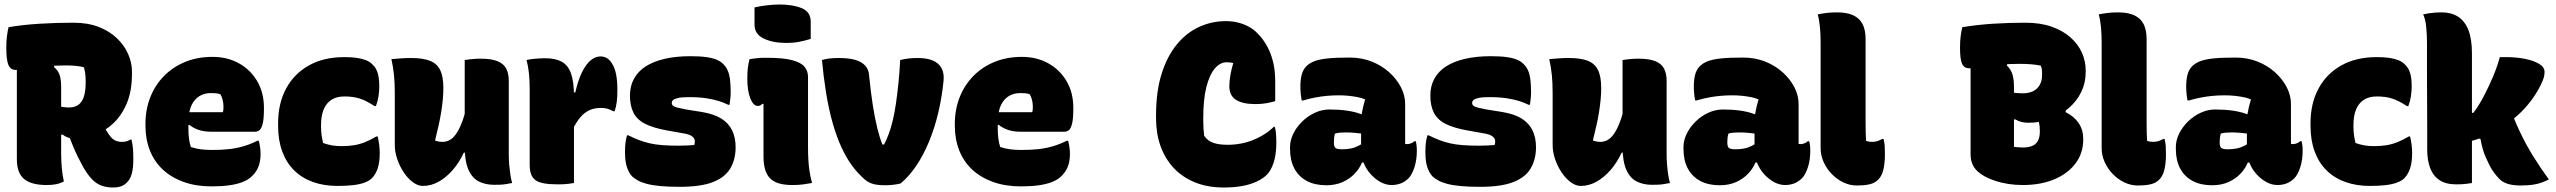

<svg xmlns="http://www.w3.org/2000/svg" viewBox="-20 -814 11370 854"><path d="M400 -333Q415 -301 430 -272.5Q445 -244 463 -218Q476 -198 490 -190.5Q504 -183 522 -183Q534 -183 543 -185.5Q552 -188 559 -193H565Q570 -171 571.5 -152Q573 -133 573 -105Q573 -66 566 -41Q559 -16 545 -3Q534 9 518.5 14.5Q503 20 483 20Q454 20 431 11.5Q408 3 388.5 -17.5Q369 -38 350 -71Q325 -116 307 -158.5Q289 -201 274 -247ZM18 -693Q82 -704 157 -708.5Q232 -713 307 -713Q371 -713 419.5 -694Q468 -675 501 -643Q534 -611 550.5 -572.5Q567 -534 567 -496V-486Q567 -411 545 -357Q523 -303 485.5 -267Q448 -231 402 -214Q356 -197 309 -197Q297 -197 283 -202Q269 -207 259 -215H203L187 -362Q210 -350 236 -343Q262 -336 288 -336Q311 -336 327.5 -347Q344 -358 352.5 -382.5Q361 -407 361 -445V-456Q361 -473 359 -487.5Q357 -502 353 -515Q337 -519 318 -521Q299 -523 274 -523Q217 -523 171 -518Q125 -513 94 -508Q63 -503 50 -503Q27 -503 17.5 -525Q8 -547 8 -601Q8 -632 11 -654Q14 -676 18 -693ZM264 -7Q247 2 229 5.5Q211 9 188 9Q119 9 87 -18Q55 -45 55 -105Q55 -163 55 -220.5Q55 -278 55 -335.5Q55 -393 55 -450.5Q55 -508 55 -566L241 -572L220 -516Q240 -499 246 -478Q252 -457 252 -427Q252 -377 252 -328Q252 -279 252 -230.5Q252 -182 252 -132Q252 -96 255 -65Q258 -34 264 -7Z M925 -561Q991 -561 1042.5 -532.5Q1094 -504 1124 -453Q1154 -402 1154 -334V-331Q1154 -284 1148 -262Q1142 -240 1133 -234Q1124 -228 1114 -228H922Q886 -228 861.5 -237Q837 -246 822 -259L802 -251L804 -315H971Q973 -320 973.5 -326Q974 -332 974 -339Q974 -354 970.5 -369Q967 -384 960 -395Q951 -398 941.5 -399Q932 -400 919 -400Q872 -400 845 -367Q818 -334 818 -269V-240Q818 -218 820.5 -198Q823 -178 829 -160Q850 -153 872.5 -150Q895 -147 923 -147Q964 -147 997 -150.5Q1030 -154 1061.5 -163Q1093 -172 1125 -188H1131Q1135 -172 1137 -158Q1139 -144 1139 -129Q1139 -94 1128 -69Q1117 -44 1096 -26Q1080 -12 1055.5 -3Q1031 6 998 10.5Q965 15 921 15Q852 15 797.5 -4.5Q743 -24 705 -59Q667 -94 647 -144Q627 -194 627 -255V-263Q627 -327 648.5 -381.5Q670 -436 710 -476.5Q750 -517 804.5 -539Q859 -561 925 -561Z M1512 -560Q1544 -560 1567.5 -556.5Q1591 -553 1608.5 -546Q1626 -539 1638 -526Q1653 -512 1660 -489Q1667 -466 1667 -430Q1667 -408 1663.5 -385.5Q1660 -363 1652 -342H1646Q1608 -367 1579 -376Q1550 -385 1512 -385Q1477 -385 1454 -370Q1431 -355 1419.5 -327Q1408 -299 1408 -258V-249Q1408 -230 1410.5 -212.5Q1413 -195 1417 -178Q1436 -171 1456 -167.5Q1476 -164 1498 -164Q1530 -164 1554.5 -168Q1579 -172 1603 -181.5Q1627 -191 1654 -207H1660Q1664 -190 1666.5 -171Q1669 -152 1669 -133Q1669 -94 1660.5 -67Q1652 -40 1635 -22Q1623 -10 1602 -2Q1581 6 1550.5 9.5Q1520 13 1481 13Q1421 13 1372 -4.5Q1323 -22 1288.5 -56Q1254 -90 1235.5 -140Q1217 -190 1217 -254V-266Q1217 -354 1252.5 -420Q1288 -486 1354 -523Q1420 -560 1512 -560Z M1808 -556Q1860 -556 1891.5 -544Q1923 -532 1937.5 -503Q1952 -474 1952 -423Q1952 -397 1949.5 -371Q1947 -345 1942.5 -316.5Q1938 -288 1931 -256.5Q1924 -225 1915 -189Q1923 -186 1931.5 -184.5Q1940 -183 1949 -183Q1964 -183 1979 -190.5Q1994 -198 2008 -217.5Q2022 -237 2035 -270.5Q2048 -304 2058 -356L2056 -135H2043Q2022 -90 1993 -57Q1964 -24 1930.5 -5.5Q1897 13 1861 13Q1839 13 1816.5 -3.5Q1794 -20 1776 -47Q1758 -74 1747 -106Q1736 -138 1736 -169Q1736 -208 1736 -246.5Q1736 -285 1736 -324Q1736 -363 1736 -401Q1736 -445 1732.5 -480Q1729 -515 1721 -551Q1742 -553 1764 -554.5Q1786 -556 1808 -556ZM2118 -553Q2165 -553 2192.5 -542Q2220 -531 2231.5 -509Q2243 -487 2243 -454Q2243 -397 2243 -342.5Q2243 -288 2243 -234Q2243 -180 2243 -127Q2243 -103 2245 -80Q2247 -57 2250 -37Q2253 -17 2258 0Q2246 2 2232.5 4.5Q2219 7 2205.5 7.5Q2192 8 2178 8Q2139 8 2109.5 -7Q2080 -22 2063.5 -59.5Q2047 -97 2047 -162Q2047 -216 2047 -280Q2047 -344 2047 -412Q2047 -480 2047 -547Q2060 -549 2072.5 -550.5Q2085 -552 2096.5 -552.5Q2108 -553 2118 -553Z M2502 -403H2539Q2551 -457 2568.5 -492.5Q2586 -528 2607 -545.5Q2628 -563 2651 -563Q2668 -563 2681 -554.5Q2694 -546 2703 -530Q2715 -511 2720.5 -482.5Q2726 -454 2726 -415Q2726 -400 2725.5 -387Q2725 -374 2723.5 -362Q2722 -350 2719.5 -339.5Q2717 -329 2714 -319H2708Q2693 -327 2681.5 -330.5Q2670 -334 2653 -334Q2624 -334 2602 -324Q2580 -314 2561.5 -292.5Q2543 -271 2526 -236ZM2533 0Q2521 2 2509.5 3.5Q2498 5 2486 5.5Q2474 6 2462 6Q2424 6 2399.5 1.5Q2375 -3 2361.5 -13Q2348 -23 2342 -40Q2336 -57 2336 -81Q2336 -115 2336 -150Q2336 -185 2336 -219.5Q2336 -254 2336 -287Q2336 -320 2336 -354Q2336 -388 2336 -420Q2336 -457 2332.5 -489.5Q2329 -522 2322 -547Q2335 -550 2348 -551.5Q2361 -553 2375.5 -554Q2390 -555 2405 -555Q2449 -555 2477.5 -540Q2506 -525 2519.5 -488Q2533 -451 2533 -386Q2533 -347 2533 -307.5Q2533 -268 2533 -229Q2533 -190 2533 -151Q2533 -112 2533 -74Q2533 -36 2533 0Z M2999 -166Q3020 -166 3037 -167Q3054 -168 3068 -169Q3072 -183 3069.5 -192.5Q3067 -202 3055.5 -209.5Q3044 -217 3019 -221L2946 -234Q2885 -245 2849 -263.5Q2813 -282 2797.5 -313Q2782 -344 2782 -389Q2782 -431 2800 -464Q2818 -497 2852.5 -519Q2887 -541 2937 -552.5Q2987 -564 3051 -564Q3094 -564 3122 -560Q3150 -556 3167.5 -548.5Q3185 -541 3195 -531Q3209 -518 3216.5 -501Q3224 -484 3227 -460.5Q3230 -437 3230 -402Q3230 -390 3228.5 -376Q3227 -362 3225 -348H3219Q3201 -357 3177.5 -364.5Q3154 -372 3121.5 -377Q3089 -382 3045 -382Q3014 -382 2997.5 -378.5Q2981 -375 2974.5 -369.5Q2968 -364 2968 -356Q2968 -349 2973.5 -344Q2979 -339 2992.5 -335.5Q3006 -332 3032 -327L3101 -316Q3156 -307 3188.5 -286.5Q3221 -266 3236.5 -234Q3252 -202 3252 -159Q3252 -106 3229 -66Q3206 -26 3152 -4.5Q3098 17 3003 17Q2952 17 2916 13.5Q2880 10 2856 3.5Q2832 -3 2817 -11.5Q2802 -20 2792 -29Q2777 -45 2768.5 -70.5Q2760 -96 2760 -138Q2760 -161 2762 -178Q2764 -195 2769 -212H2775Q2801 -199 2823.5 -190.5Q2846 -182 2870 -176.5Q2894 -171 2925.5 -168.5Q2957 -166 2999 -166Z M3376 -117Q3376 -138 3376 -160.5Q3376 -183 3376 -207.5Q3376 -232 3376 -256.5Q3376 -281 3376 -305.5Q3376 -330 3376 -352H3370Q3368 -350 3366 -348Q3364 -346 3361.5 -345Q3359 -344 3356.5 -343.5Q3354 -343 3350 -343Q3331 -343 3317.5 -376Q3304 -409 3304 -465Q3304 -493 3306.5 -513Q3309 -533 3314 -551Q3321 -552 3329 -553Q3337 -554 3345 -555Q3353 -556 3361 -556.5Q3369 -557 3377 -557Q3385 -557 3391 -557Q3463 -557 3503 -546.5Q3543 -536 3558.5 -517Q3574 -498 3574 -472Q3574 -436 3574 -397.5Q3574 -359 3574 -319Q3574 -279 3574 -239.5Q3574 -200 3574 -163Q3574 -131 3575.5 -103.5Q3577 -76 3581 -50.5Q3585 -25 3592 0Q3569 4 3549.5 6.5Q3530 9 3504 9Q3434 9 3405 -21Q3376 -51 3376 -117ZM3336 -781Q3349 -784 3363 -786.5Q3377 -789 3391.5 -790.5Q3406 -792 3420.5 -793Q3435 -794 3448 -794Q3507 -794 3546.5 -777.5Q3586 -761 3586 -717V-641Q3573 -637 3559.5 -633.5Q3546 -630 3532 -627.5Q3518 -625 3504 -624Q3490 -623 3478 -623Q3418 -623 3377 -642.5Q3336 -662 3336 -705Z M3712 -556Q3754 -556 3783 -548Q3812 -540 3828.5 -522Q3845 -504 3846 -475Q3853 -405 3862 -347Q3871 -289 3882 -244.5Q3893 -200 3905 -171H3912Q3923 -191 3933 -218Q3943 -245 3951 -278.5Q3959 -312 3965 -353Q3971 -394 3976 -442Q3981 -490 3984 -547Q4004 -552 4022 -554Q4040 -556 4062 -556Q4102 -556 4128.5 -545Q4155 -534 4167.5 -511.5Q4180 -489 4177 -456Q4170 -384 4154 -315.5Q4138 -247 4113 -186Q4088 -125 4056 -77.5Q4024 -30 3986 2Q3970 6 3952 8Q3934 10 3916 10Q3891 10 3873 6.5Q3855 3 3840 -6Q3825 -15 3809 -32Q3779 -61 3755 -99Q3731 -137 3712 -183.5Q3693 -230 3678.5 -285.5Q3664 -341 3653.5 -406.5Q3643 -472 3636 -547Q3652 -552 3670.5 -554Q3689 -556 3712 -556Z M4525 -561Q4591 -561 4642.5 -532.5Q4694 -504 4724 -453Q4754 -402 4754 -334V-331Q4754 -284 4748 -262Q4742 -240 4733 -234Q4724 -228 4714 -228H4522Q4486 -228 4461.5 -237Q4437 -246 4422 -259L4402 -251L4404 -315H4571Q4573 -320 4573.5 -326Q4574 -332 4574 -339Q4574 -354 4570.5 -369Q4567 -384 4560 -395Q4551 -398 4541.5 -399Q4532 -400 4519 -400Q4472 -400 4445 -367Q4418 -334 4418 -269V-240Q4418 -218 4420.5 -198Q4423 -178 4429 -160Q4450 -153 4472.5 -150Q4495 -147 4523 -147Q4564 -147 4597 -150.5Q4630 -154 4661.5 -163Q4693 -172 4725 -188H4731Q4735 -172 4737 -158Q4739 -144 4739 -129Q4739 -94 4728 -69Q4717 -44 4696 -26Q4680 -12 4655.5 -3Q4631 6 4598 10.5Q4565 15 4521 15Q4452 15 4397.5 -4.5Q4343 -24 4305 -59Q4267 -94 4247 -144Q4227 -194 4227 -255V-263Q4227 -327 4248.5 -381.5Q4270 -436 4310 -476.5Q4350 -517 4404.5 -539Q4459 -561 4525 -561Z M5423 20Q5350 20 5293.5 -3.5Q5237 -27 5199 -68.5Q5161 -110 5141.5 -165.5Q5122 -221 5122 -287V-301Q5122 -408 5147 -486.5Q5172 -565 5215 -617Q5258 -669 5314 -694.5Q5370 -720 5432 -720Q5462 -720 5487.5 -713.5Q5513 -707 5535 -695Q5557 -683 5573 -666Q5599 -640 5616.5 -607.5Q5634 -575 5643 -537Q5652 -499 5652 -454Q5652 -431 5652 -408.5Q5652 -386 5652 -364Q5635 -359 5613 -355Q5591 -351 5565 -351Q5507 -351 5477.5 -370Q5448 -389 5448 -430Q5448 -453 5452.5 -479Q5457 -505 5465 -532Q5473 -559 5483 -584L5488 -525Q5472 -532 5461 -534.5Q5450 -537 5436 -537Q5407 -537 5383.5 -509.5Q5360 -482 5346 -427.5Q5332 -373 5332 -289V-278Q5332 -259 5333 -242.5Q5334 -226 5336 -210Q5352 -187 5377 -178.5Q5402 -170 5440 -170Q5500 -170 5553 -191Q5606 -212 5646 -250H5650Q5652 -244 5653.5 -236Q5655 -228 5655.5 -219Q5656 -210 5656.5 -200.5Q5657 -191 5657 -181Q5657 -128 5645.5 -92Q5634 -56 5615 -37Q5598 -20 5571 -7Q5544 6 5507 13Q5470 20 5423 20Z M6230 -351Q6230 -337 6230 -322.5Q6230 -308 6230 -293Q6230 -278 6230 -263.5Q6230 -249 6230 -234Q6230 -219 6230 -204Q6230 -189 6230 -174Q6231 -174 6234 -173.5Q6237 -173 6239 -173Q6247 -173 6256 -176.5Q6265 -180 6271 -186H6277Q6279 -180 6280.5 -169Q6282 -158 6282 -144Q6282 -103 6271.5 -70.5Q6261 -38 6246 -22Q6229 -5 6210 2Q6191 9 6170 9Q6145 9 6121 -4Q6097 -17 6077 -39Q6057 -61 6045.5 -89.5Q6034 -118 6034 -148Q6034 -181 6034 -212.5Q6034 -244 6034 -277Q6034 -291 6036.5 -306.5Q6039 -322 6043 -338.5Q6047 -355 6052 -372Q6035 -379 6016 -382.5Q5997 -386 5977 -388Q5957 -390 5935 -390Q5907 -390 5880.5 -387.5Q5854 -385 5828.5 -380Q5803 -375 5776 -367H5770Q5767 -382 5765.5 -397.5Q5764 -413 5764 -430Q5764 -458 5769.5 -480.5Q5775 -503 5790 -519Q5804 -533 5825.5 -541.5Q5847 -550 5884 -554Q5921 -558 5983 -558Q6036 -558 6080.5 -540.5Q6125 -523 6158.5 -493Q6192 -463 6211 -426.5Q6230 -390 6230 -351ZM5913 -180Q5913 -162 5920 -156Q5927 -150 5949 -150Q5970 -150 5988 -153.5Q6006 -157 6023.5 -166Q6041 -175 6060 -189L6067 -91H6038Q6027 -64 6005 -41Q5983 -18 5951.5 -4Q5920 10 5879 10Q5828 10 5792 -9.5Q5756 -29 5737 -65Q5718 -101 5718 -151V-160Q5718 -190 5732.5 -219.5Q5747 -249 5772 -273.5Q5797 -298 5828.5 -312.5Q5860 -327 5893 -327Q5936 -327 5970.5 -322Q6005 -317 6031 -307.5Q6057 -298 6073 -285Q6082 -279 6087.5 -268Q6093 -257 6095.5 -241.5Q6098 -226 6098 -205Q6076 -213 6053 -217Q6030 -221 6008 -223Q5986 -225 5967 -225Q5953 -225 5941 -224Q5929 -223 5918 -220Q5915 -210 5914 -201Q5913 -192 5913 -182Z M6559 -166Q6580 -166 6597 -167Q6614 -168 6628 -169Q6632 -183 6629.5 -192.5Q6627 -202 6615.5 -209.5Q6604 -217 6579 -221L6506 -234Q6445 -245 6409 -263.5Q6373 -282 6357.5 -313Q6342 -344 6342 -389Q6342 -431 6360 -464Q6378 -497 6412.5 -519Q6447 -541 6497 -552.5Q6547 -564 6611 -564Q6654 -564 6682 -560Q6710 -556 6727.5 -548.5Q6745 -541 6755 -531Q6769 -518 6776.5 -501Q6784 -484 6787 -460.5Q6790 -437 6790 -402Q6790 -390 6788.5 -376Q6787 -362 6785 -348H6779Q6761 -357 6737.5 -364.5Q6714 -372 6681.5 -377Q6649 -382 6605 -382Q6574 -382 6557.5 -378.5Q6541 -375 6534.5 -369.5Q6528 -364 6528 -356Q6528 -349 6533.5 -344Q6539 -339 6552.5 -335.5Q6566 -332 6592 -327L6661 -316Q6716 -307 6748.5 -286.5Q6781 -266 6796.5 -234Q6812 -202 6812 -159Q6812 -106 6789 -66Q6766 -26 6712 -4.5Q6658 17 6563 17Q6512 17 6476 13.5Q6440 10 6416 3.5Q6392 -3 6377 -11.5Q6362 -20 6352 -29Q6337 -45 6328.5 -70.5Q6320 -96 6320 -138Q6320 -161 6322 -178Q6324 -195 6329 -212H6335Q6361 -199 6383.5 -190.5Q6406 -182 6430 -176.5Q6454 -171 6485.5 -168.5Q6517 -166 6559 -166Z M6958 -556Q7010 -556 7041.5 -544Q7073 -532 7087.5 -503Q7102 -474 7102 -423Q7102 -397 7099.5 -371Q7097 -345 7092.5 -316.5Q7088 -288 7081 -256.5Q7074 -225 7065 -189Q7073 -186 7081.5 -184.5Q7090 -183 7099 -183Q7114 -183 7129 -190.5Q7144 -198 7158 -217.5Q7172 -237 7185 -270.5Q7198 -304 7208 -356L7206 -135H7193Q7172 -90 7143 -57Q7114 -24 7080.5 -5.5Q7047 13 7011 13Q6989 13 6966.5 -3.5Q6944 -20 6926 -47Q6908 -74 6897 -106Q6886 -138 6886 -169Q6886 -208 6886 -246.5Q6886 -285 6886 -324Q6886 -363 6886 -401Q6886 -445 6882.5 -480Q6879 -515 6871 -551Q6892 -553 6914 -554.5Q6936 -556 6958 -556ZM7268 -553Q7315 -553 7342.5 -542Q7370 -531 7381.5 -509Q7393 -487 7393 -454Q7393 -397 7393 -342.5Q7393 -288 7393 -234Q7393 -180 7393 -127Q7393 -103 7395 -80Q7397 -57 7400 -37Q7403 -17 7408 0Q7396 2 7382.5 4.5Q7369 7 7355.5 7.5Q7342 8 7328 8Q7289 8 7259.5 -7Q7230 -22 7213.5 -59.5Q7197 -97 7197 -162Q7197 -216 7197 -280Q7197 -344 7197 -412Q7197 -480 7197 -547Q7210 -549 7222.5 -550.5Q7235 -552 7246.5 -552.5Q7258 -553 7268 -553Z M7980 -351Q7980 -337 7980 -322.5Q7980 -308 7980 -293Q7980 -278 7980 -263.5Q7980 -249 7980 -234Q7980 -219 7980 -204Q7980 -189 7980 -174Q7981 -174 7984 -173.5Q7987 -173 7989 -173Q7997 -173 8006 -176.5Q8015 -180 8021 -186H8027Q8029 -180 8030.5 -169Q8032 -158 8032 -144Q8032 -103 8021.5 -70.5Q8011 -38 7996 -22Q7979 -5 7960 2Q7941 9 7920 9Q7895 9 7871 -4Q7847 -17 7827 -39Q7807 -61 7795.5 -89.5Q7784 -118 7784 -148Q7784 -181 7784 -212.5Q7784 -244 7784 -277Q7784 -291 7786.5 -306.5Q7789 -322 7793 -338.5Q7797 -355 7802 -372Q7785 -379 7766 -382.5Q7747 -386 7727 -388Q7707 -390 7685 -390Q7657 -390 7630.5 -387.5Q7604 -385 7578.5 -380Q7553 -375 7526 -367H7520Q7517 -382 7515.5 -397.5Q7514 -413 7514 -430Q7514 -458 7519.5 -480.5Q7525 -503 7540 -519Q7554 -533 7575.5 -541.5Q7597 -550 7634 -554Q7671 -558 7733 -558Q7786 -558 7830.5 -540.5Q7875 -523 7908.5 -493Q7942 -463 7961 -426.5Q7980 -390 7980 -351ZM7663 -180Q7663 -162 7670 -156Q7677 -150 7699 -150Q7720 -150 7738 -153.5Q7756 -157 7773.5 -166Q7791 -175 7810 -189L7817 -91H7788Q7777 -64 7755 -41Q7733 -18 7701.5 -4Q7670 10 7629 10Q7578 10 7542 -9.5Q7506 -29 7487 -65Q7468 -101 7468 -151V-160Q7468 -190 7482.5 -219.5Q7497 -249 7522 -273.5Q7547 -298 7578.5 -312.5Q7610 -327 7643 -327Q7686 -327 7720.5 -322Q7755 -317 7781 -307.5Q7807 -298 7823 -285Q7832 -279 7837.5 -268Q7843 -257 7845.5 -241.5Q7848 -226 7848 -205Q7826 -213 7803 -217Q7780 -221 7758 -223Q7736 -225 7717 -225Q7703 -225 7691 -224Q7679 -223 7668 -220Q7665 -210 7664 -201Q7663 -192 7663 -182Z M8078 -624Q8078 -661 8075 -693Q8072 -725 8065 -750Q8073 -752 8081 -753Q8089 -754 8097.5 -755.5Q8106 -757 8114.5 -757.5Q8123 -758 8132 -758.5Q8141 -759 8150 -759Q8195 -759 8223 -746Q8251 -733 8264.5 -707Q8278 -681 8278 -639Q8278 -601 8278 -563Q8278 -525 8278 -488Q8278 -451 8278 -413Q8278 -375 8278 -337Q8278 -299 8278 -262Q8278 -242 8278.5 -223.5Q8279 -205 8280 -188Q8286 -185 8293.5 -184Q8301 -183 8307 -183Q8314 -183 8320 -184Q8326 -185 8331 -186.5Q8336 -188 8341 -190.5Q8346 -193 8352 -196H8358Q8362 -178 8363 -165Q8364 -152 8364 -126Q8364 -91 8357.5 -61.5Q8351 -32 8335 -16Q8327 -8 8318.5 -3Q8310 2 8298.5 5Q8287 8 8272.5 9.5Q8258 11 8238 11Q8208 11 8179.5 -2.5Q8151 -16 8128 -39.5Q8105 -63 8091.5 -93Q8078 -123 8078 -155Q8078 -215 8078 -274Q8078 -333 8078 -391.5Q8078 -450 8078 -508Q8078 -566 8078 -624Z M8977 9Q8945 9 8915 4.5Q8885 0 8858 -8.5Q8831 -17 8809 -29Q8787 -41 8772 -56Q8759 -69 8752 -87Q8745 -105 8745 -128Q8745 -181 8745 -234.5Q8745 -288 8745 -343Q8745 -398 8745 -455Q8745 -512 8745 -573H8927L8906 -523Q8925 -505 8931.5 -482Q8938 -459 8938 -428Q8938 -389 8938 -354.5Q8938 -320 8938 -287.5Q8938 -255 8938 -224Q8938 -193 8938 -161Q8943 -160 8950 -159.5Q8957 -159 8964.5 -158.5Q8972 -158 8978 -158Q9001 -158 9018 -164.5Q9035 -171 9044 -187Q9053 -203 9053 -228V-233Q9053 -253 9049 -270Q9045 -287 9034.5 -298.5Q9024 -310 9005 -315H8986V-366L9168 -358V-315Q9206 -296 9226 -266Q9246 -236 9246 -197V-193Q9246 -133 9212 -87.5Q9178 -42 9117.5 -16.5Q9057 9 8977 9ZM8708 -693Q8774 -704 8845 -708.5Q8916 -713 8989 -713Q9055 -713 9105 -695.5Q9155 -678 9189 -648Q9223 -618 9240 -580Q9257 -542 9257 -501V-494Q9257 -446 9237.5 -405.5Q9218 -365 9182.5 -334Q9147 -303 9101 -285.5Q9055 -268 9003 -268Q8986 -268 8971.5 -271.5Q8957 -275 8944 -283H8896V-415Q8916 -407 8933 -403Q8950 -399 8977 -399Q9004 -399 9023 -408.5Q9042 -418 9052.5 -436Q9063 -454 9063 -481V-486Q9063 -499 9061.5 -507.5Q9060 -516 9057 -522Q9040 -526 9015 -528Q8990 -530 8961 -530Q8907 -530 8860 -525Q8813 -520 8781.5 -515Q8750 -510 8740 -510Q8717 -510 8707.5 -529.5Q8698 -549 8698 -601Q8698 -632 8701 -654Q8704 -676 8708 -693Z M9328 -624Q9328 -661 9325 -693Q9322 -725 9315 -750Q9323 -752 9331 -753Q9339 -754 9347.5 -755.5Q9356 -757 9364.5 -757.5Q9373 -758 9382 -758.5Q9391 -759 9400 -759Q9445 -759 9473 -746Q9501 -733 9514.5 -707Q9528 -681 9528 -639Q9528 -601 9528 -563Q9528 -525 9528 -488Q9528 -451 9528 -413Q9528 -375 9528 -337Q9528 -299 9528 -262Q9528 -242 9528.5 -223.5Q9529 -205 9530 -188Q9536 -185 9543.5 -184Q9551 -183 9557 -183Q9564 -183 9570 -184Q9576 -185 9581 -186.5Q9586 -188 9591 -190.5Q9596 -193 9602 -196H9608Q9612 -178 9613 -165Q9614 -152 9614 -126Q9614 -91 9607.5 -61.5Q9601 -32 9585 -16Q9577 -8 9568.5 -3Q9560 2 9548.5 5Q9537 8 9522.5 9.5Q9508 11 9488 11Q9458 11 9429.5 -2.5Q9401 -16 9378 -39.5Q9355 -63 9341.5 -93Q9328 -123 9328 -155Q9328 -215 9328 -274Q9328 -333 9328 -391.5Q9328 -450 9328 -508Q9328 -566 9328 -624Z M10170 -351Q10170 -337 10170 -322.5Q10170 -308 10170 -293Q10170 -278 10170 -263.5Q10170 -249 10170 -234Q10170 -219 10170 -204Q10170 -189 10170 -174Q10171 -174 10174 -173.5Q10177 -173 10179 -173Q10187 -173 10196 -176.5Q10205 -180 10211 -186H10217Q10219 -180 10220.5 -169Q10222 -158 10222 -144Q10222 -103 10211.5 -70.5Q10201 -38 10186 -22Q10169 -5 10150 2Q10131 9 10110 9Q10085 9 10061 -4Q10037 -17 10017 -39Q9997 -61 9985.5 -89.5Q9974 -118 9974 -148Q9974 -181 9974 -212.5Q9974 -244 9974 -277Q9974 -291 9976.5 -306.5Q9979 -322 9983 -338.5Q9987 -355 9992 -372Q9975 -379 9956 -382.5Q9937 -386 9917 -388Q9897 -390 9875 -390Q9847 -390 9820.5 -387.5Q9794 -385 9768.5 -380Q9743 -375 9716 -367H9710Q9707 -382 9705.5 -397.5Q9704 -413 9704 -430Q9704 -458 9709.5 -480.5Q9715 -503 9730 -519Q9744 -533 9765.5 -541.5Q9787 -550 9824 -554Q9861 -558 9923 -558Q9976 -558 10020.5 -540.5Q10065 -523 10098.5 -493Q10132 -463 10151 -426.5Q10170 -390 10170 -351ZM9853 -180Q9853 -162 9860 -156Q9867 -150 9889 -150Q9910 -150 9928 -153.5Q9946 -157 9963.5 -166Q9981 -175 10000 -189L10007 -91H9978Q9967 -64 9945 -41Q9923 -18 9891.5 -4Q9860 10 9819 10Q9768 10 9732 -9.5Q9696 -29 9677 -65Q9658 -101 9658 -151V-160Q9658 -190 9672.5 -219.5Q9687 -249 9712 -273.5Q9737 -298 9768.5 -312.5Q9800 -327 9833 -327Q9876 -327 9910.5 -322Q9945 -317 9971 -307.5Q9997 -298 10013 -285Q10022 -279 10027.5 -268Q10033 -257 10035.5 -241.5Q10038 -226 10038 -205Q10016 -213 9993 -217Q9970 -221 9948 -223Q9926 -225 9907 -225Q9893 -225 9881 -224Q9869 -223 9858 -220Q9855 -210 9854 -201Q9853 -192 9853 -182Z M10552 -560Q10584 -560 10607.5 -556.5Q10631 -553 10648.5 -546Q10666 -539 10678 -526Q10693 -512 10700 -489Q10707 -466 10707 -430Q10707 -408 10703.5 -385.5Q10700 -363 10692 -342H10686Q10648 -367 10619 -376Q10590 -385 10552 -385Q10517 -385 10494 -370Q10471 -355 10459.5 -327Q10448 -299 10448 -258V-249Q10448 -230 10450.5 -212.5Q10453 -195 10457 -178Q10476 -171 10496 -167.5Q10516 -164 10538 -164Q10570 -164 10594.5 -168Q10619 -172 10643 -181.5Q10667 -191 10694 -207H10700Q10704 -190 10706.5 -171Q10709 -152 10709 -133Q10709 -94 10700.5 -67Q10692 -40 10675 -22Q10663 -10 10642 -2Q10621 6 10590.5 9.5Q10560 13 10521 13Q10461 13 10412 -4.5Q10363 -22 10328.5 -56Q10294 -90 10275.5 -140Q10257 -190 10257 -254V-266Q10257 -354 10292.5 -420Q10328 -486 10394 -523Q10460 -560 10552 -560Z M10975 0Q10963 2 10951.5 3.5Q10940 5 10928.5 5.5Q10917 6 10904 6Q10859 6 10830.5 -13Q10802 -32 10789 -67Q10776 -102 10776 -149Q10776 -201 10776 -256Q10776 -311 10775.5 -370Q10775 -429 10775 -492.5Q10775 -556 10775 -624Q10775 -661 10771.5 -695Q10768 -729 10758 -750Q10771 -753 10784.5 -755Q10798 -757 10812 -758Q10826 -759 10840 -759Q10883 -759 10913 -740Q10943 -721 10959 -681Q10975 -641 10975 -576Q10975 -515 10975 -446.5Q10975 -378 10975 -305Q10975 -232 10975 -155Q10975 -78 10975 0ZM11191 11Q11158 11 11135 4Q11112 -3 11097 -18Q11090 -25 11084.5 -32Q11079 -39 11073.5 -46Q11068 -53 11063 -61Q11058 -69 11053 -79Q11044 -98 11036 -115.5Q11028 -133 11022.5 -153.5Q11017 -174 11013 -196L10988 -202L11136 -355Q11160 -288 11187 -230.5Q11214 -173 11246.5 -120.5Q11279 -68 11317 -16Q11302 -8 11284 -1.5Q11266 5 11243 8Q11220 11 11191 11ZM10940 -312H10981Q10992 -326 11001 -340Q11010 -354 11018.5 -369Q11027 -384 11034.5 -399.5Q11042 -415 11049 -429Q11060 -452 11069 -473.5Q11078 -495 11085.5 -516.5Q11093 -538 11099 -560H11125Q11173 -560 11212 -552Q11251 -544 11274.5 -529.5Q11298 -515 11298 -494Q11298 -483 11295 -470.5Q11292 -458 11279 -432Q11260 -395 11235.5 -363Q11211 -331 11181.5 -304Q11152 -277 11120 -255.5Q11088 -234 11054 -217.5Q11020 -201 10985.5 -190.5Q10951 -180 10917 -175Z"/></svg>

Font: Recursive Casual Black
Style: Regular
Weight: 900
Version: Version 1.047